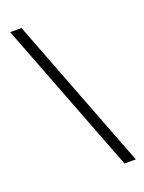

<svg xmlns="http://www.w3.org/2000/svg" viewBox="-146 -781 686 912"><g transform="rotate(-20 197.5 -325.0)"><path d="M320.8 61 23.9 -710.9H81.1L377.9 61Z"/></g></svg>

Font: Vazirmatn RD ExtraLight
Style: Regular
Weight: 200
Designer: Saber Rastikerdar
Foundry: Saber Rastikerdar
Version: Version 32.102